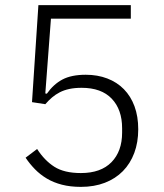

<svg xmlns="http://www.w3.org/2000/svg" viewBox="-20 -718 640 750"><path d="M491 -645H179L157 -353L163 -352Q189 -389 224 -407.5Q259 -426 315 -426Q361 -426 399 -411.5Q437 -397 464 -369.5Q491 -342 505.5 -302.5Q520 -263 520 -213Q520 -162 504.5 -120.5Q489 -79 460 -49.5Q431 -20 389.5 -4Q348 12 296 12Q255 12 222 3.5Q189 -5 163 -20.5Q137 -36 116.5 -57Q96 -78 80 -102L125 -136Q154 -91 192.5 -66.5Q231 -42 296 -42Q374 -42 415.5 -84.5Q457 -127 457 -200V-217Q457 -290 416.5 -332.5Q376 -375 299 -375Q272 -375 251 -370.5Q230 -366 213.5 -357.5Q197 -349 183.5 -337.5Q170 -326 157 -311L105 -319L130 -698H491Z"/></svg>

Font: IBM Plex Thai Light
Style: Regular
Weight: 300
Designer: Mike Abbink, Paul van der Laan, Pieter van Rosmalen, Ben Mitchell, Mark Frömberg
Foundry: Bold Monday
Version: Version 1.0